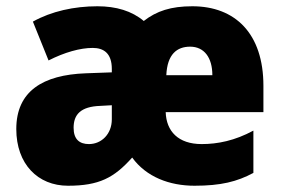

<svg xmlns="http://www.w3.org/2000/svg" viewBox="-20 -676 898 613"><path d="M594 -656C526 -656 480 -641 439 -609C401 -641 351 -656 291 -656C217 -656 144 -640 85 -607L135 -483C186 -509 236 -523 276 -523C311 -523 337 -506 337 -456V-445L254 -442C117 -437 32 -385 32 -264C32 -152 101 -83 197 -83C296 -83 344 -108 402 -173C447 -111 521 -83 601 -83C685 -83 737 -96 789 -124V-259C730 -227 675 -216 624 -216C549 -216 511 -257 509 -318H821V-402C821 -569 731 -656 594 -656ZM587 -527C632 -527 658 -492 658 -436H511C514 -503 545 -527 587 -527ZM301 -338 337 -340V-295C337 -248 304 -216 264 -216C234 -216 215 -231 215 -268C215 -310 237 -336 301 -338Z"/></svg>

Font: Noto Sans Kannada UI SemiCondensed Black
Style: Regular
Weight: 900
Width: 4
Designer: Jelle Bosma - Monotype Design Team
Foundry: Monotype Imaging Inc.
Version: Version 2.005